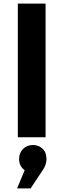

<svg xmlns="http://www.w3.org/2000/svg" viewBox="-20 -762 353 1066"><path d="M79 0V-742H233V0ZM163 43Q193 43 215.5 63Q238 83 238 120Q238 138 232.5 153.5Q227 169 217 183L150 284H75L117 183Q86 161 86 121Q86 87 108 65Q130 43 163 43Z"/></svg>

Font: Montserrat Semi Bold
Style: Regular
Weight: 600
Designer: Julieta Ulanovsky
Foundry: Julieta Ulanovsky
Version: Version 3.001 September 28, 2015